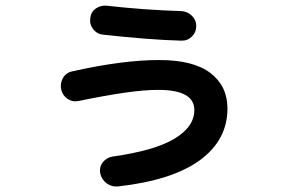

<svg xmlns="http://www.w3.org/2000/svg" viewBox="-20 -632 1040 697"><path d="M266.6 -265.6Q244.1 -260.7 225.6 -272.9Q207 -285.2 202.1 -307.1Q197.3 -329.1 208.5 -348.6Q219.7 -368.2 242.2 -373Q425.8 -414.1 557.6 -414.1Q682.6 -414.1 744.1 -366.7Q805.7 -319.3 805.7 -238.3Q805.7 -124 706.1 -50.8Q606.4 22.5 408.2 44.9Q384.8 46.9 366.7 33.2Q348.6 19.5 343.8 -2.9Q339.8 -25.4 353 -42.5Q366.2 -59.6 387.7 -63.5Q541 -85 613.3 -128.4Q685.5 -171.9 685.5 -232.4Q685.5 -306.6 551.8 -305.7Q459 -305.7 266.6 -265.6ZM367.2 -611.3Q504.9 -595.7 636.7 -591.8Q660.2 -590.8 676.3 -575.2Q692.4 -559.6 692.4 -538.1Q692.4 -514.6 676.3 -499Q660.2 -483.4 637.7 -484.4Q526.4 -487.3 355.5 -505.9Q333 -507.8 318.8 -525.4Q304.7 -543 307.6 -565.4Q309.6 -587.9 327.1 -600.6Q344.7 -613.3 367.2 -611.3Z"/></svg>

Font: Rounded Mgen+ 1m bold
Style: Bold
Weight: 700
Designer: [Source Han Sans]
Ryoko NISHIZUKA  (kana & ideographs); Paul D. Hunt (Latin, Greek & Cyrillic); Wenlong ZHANG  (bopomofo
Version: Version 1.059.20150602